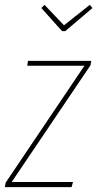

<svg xmlns="http://www.w3.org/2000/svg" viewBox="-31 -769 400 789"><path d="M344 -519 341 -501 17 -21H269L263 0H-11L-8 -18L316 -499H81L84 -519ZM338 -749 349 -736 237 -641H224L139 -736L152 -749L232 -665Z"/></svg>

Font: Fira Sans Extra Condensed Thin
Style: Italic
Weight: 250
Width: 3
Italic angle: -8°
Designer: Carrois Corporate & Edenspiekermann AG
Foundry: Carrois Corporate GbR & Edenspiekermann AG
Version: Version 4.203